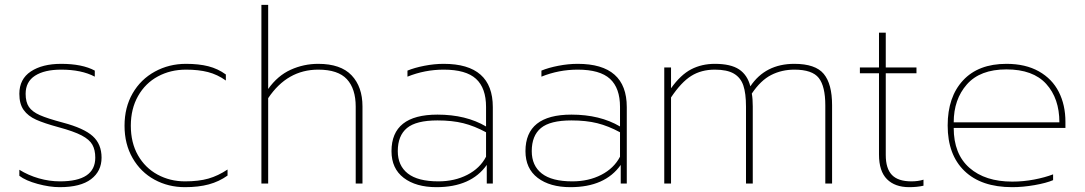

<svg xmlns="http://www.w3.org/2000/svg" viewBox="-20 -759 4486 794"><path d="M227 15Q185 15 135.5 1.5Q86 -12 60 -32V-57Q97 -34 140.5 -21.5Q184 -9 228 -9Q374 -9 374 -107Q374 -139 362 -160.5Q350 -182 317.5 -199Q285 -216 222 -233Q163 -249 129.5 -264Q96 -279 78 -304Q60 -329 60 -371Q60 -432 107.5 -463.5Q155 -495 233 -495Q320 -495 372 -467V-442Q317 -471 233 -471Q164 -471 125 -446Q86 -421 86 -371Q86 -337 99.5 -317Q113 -297 144.5 -283Q176 -269 240 -252Q327 -229 363.5 -196Q400 -163 400 -107Q400 -51 356.5 -18Q313 15 227 15Z M921 -58V-33Q886 -8 843.5 3.5Q801 15 745 15Q676 15 619 -16Q562 -47 528.5 -105Q495 -163 495 -239Q495 -315 528.5 -373Q562 -431 620.5 -463Q679 -495 749 -495Q802 -495 841.5 -485Q881 -475 914 -451V-426Q879 -451 840 -461Q801 -471 749 -471Q685 -471 633 -443Q581 -415 551 -362Q521 -309 521 -239Q521 -169 550.5 -117Q580 -65 631.5 -37Q683 -9 745 -9Q802 -9 842 -20.5Q882 -32 921 -58Z M1089 -353V0H1061V-739H1089V-391Q1128 -446 1182 -470.5Q1236 -495 1296 -495Q1389 -495 1434 -447.5Q1479 -400 1479 -319V0H1451V-318Q1451 -392 1414.5 -431.5Q1378 -471 1296 -471Q1168 -471 1089 -353Z M1599 -134Q1599 -285 1789 -285Q1907 -285 1990 -236V-317Q1990 -395 1948.5 -433Q1907 -471 1815 -471Q1737 -471 1665 -442V-467Q1694 -479 1735 -487Q1776 -495 1815 -495Q2018 -495 2018 -316V0H1993V-77Q1928 15 1785 15Q1700 15 1649.5 -23.5Q1599 -62 1599 -134ZM1789 -261Q1701 -261 1663 -229.5Q1625 -198 1625 -134Q1625 -74 1666.5 -41.5Q1708 -9 1793 -9Q1860 -9 1912.5 -36Q1965 -63 1990 -111V-212Q1942 -238 1896 -249.5Q1850 -261 1789 -261Z M2153 -134Q2153 -285 2343 -285Q2461 -285 2544 -236V-317Q2544 -395 2502.5 -433Q2461 -471 2369 -471Q2291 -471 2219 -442V-467Q2248 -479 2289 -487Q2330 -495 2369 -495Q2572 -495 2572 -316V0H2547V-77Q2482 15 2339 15Q2254 15 2203.5 -23.5Q2153 -62 2153 -134ZM2343 -261Q2255 -261 2217 -229.5Q2179 -198 2179 -134Q2179 -74 2220.5 -41.5Q2262 -9 2347 -9Q2414 -9 2466.5 -36Q2519 -63 2544 -111V-212Q2496 -238 2450 -249.5Q2404 -261 2343 -261Z M2755 -356V0H2727V-480H2755V-394Q2795 -450 2838.5 -472.5Q2882 -495 2936 -495Q3002 -495 3036.5 -472Q3071 -449 3083 -402Q3145 -495 3265 -495Q3352 -495 3386.5 -453.5Q3421 -412 3421 -324V0H3393V-323Q3393 -402 3366 -436.5Q3339 -471 3265 -471Q3213 -471 3169.5 -449Q3126 -427 3089 -372Q3093 -351 3093 -319V0H3065V-318Q3065 -373 3054 -405.5Q3043 -438 3015 -454.5Q2987 -471 2936 -471Q2880 -471 2838.5 -445Q2797 -419 2755 -356Z M3770 -456H3643V-118Q3643 -62 3668.5 -35.5Q3694 -9 3749 -9Q3777 -9 3799 -16V9Q3772 15 3740 15Q3681 15 3648 -18Q3615 -51 3615 -120V-456H3536V-480H3615V-624H3643V-480H3770Z M4166 -8Q4212 -8 4256.5 -16.5Q4301 -25 4335 -38V-14Q4307 -2 4258.5 6.5Q4210 15 4166 15Q4038 15 3968.5 -52Q3899 -119 3899 -240Q3899 -358 3962.5 -426.5Q4026 -495 4142 -495Q4221 -495 4276 -464Q4331 -433 4358.5 -379Q4386 -325 4386 -255V-230H3924Q3924 -122 3989 -65Q4054 -8 4166 -8ZM3924 -253H4361Q4361 -352 4306.5 -412Q4252 -472 4142 -472Q4033 -472 3978.5 -410Q3924 -348 3924 -253Z"/></svg>

Font: Prompt Thin
Style: Regular
Weight: 100
Designer: Katatrad Team
Foundry: CadsonDemak
Version: Version 1.030